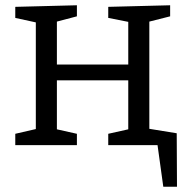

<svg xmlns="http://www.w3.org/2000/svg" viewBox="-20 -551 714 729"><path d="M38 0V-43L116 -61V-466L38 -483V-525L272 -531V-489L196 -469V-306H467V-468L391 -483V-525L626 -531V-489L547 -469V-61L626 -43V0H391V-43L467 -60V-246H196V-60L272 -43V0ZM491 -71 651 -45 652 158H600L578 -1L509 0Z"/></svg>

Font: Bitter
Style: Regular
Weight: 400
Designer: Sol Matas, and Bitter project Authors
Foundry: Sol Matas
Version: Version 2.001